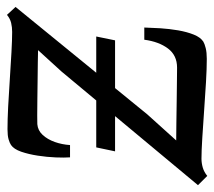

<svg xmlns="http://www.w3.org/2000/svg" viewBox="-52 -554 617 553"><g transform="rotate(-90 256.5 -277.5)"><path d="M26.3 11 -0.3 -15.8 326.7 -408.5 388.6 -476.4Q375.9 -476.8 352.5 -477.1Q329.1 -477.5 301.2 -477.7Q273.3 -478 246.7 -478.4Q220.2 -478.8 200.7 -478.8Q181.3 -478.8 175.4 -478.5Q157.4 -477.1 144.5 -463.2Q131.6 -449.2 124.1 -428.3Q116.7 -407.4 115.2 -384.3H79.8Q78.6 -400.6 79.6 -425.6Q80.6 -450.7 84.7 -477.3Q88.8 -503.9 96.1 -525.1Q103.5 -546.2 115.3 -554.2Q121.1 -558.2 131.8 -561.3Q142.6 -564.4 160.9 -564.4Q187.7 -564.4 226 -562.5Q264.2 -560.5 305.2 -557.7Q346.2 -554.9 382.5 -553Q418.9 -551 441.1 -551Q454.7 -551 467 -553.9Q479.3 -556.9 490.2 -565.9L513 -541.2L203.6 -161.8L128.5 -78.5Q148.9 -78.5 179 -78Q209.1 -77.4 240.8 -77.1Q272.5 -76.7 298.9 -76.4Q325.3 -76 338.2 -76Q373.6 -76 393.3 -102.2Q413 -128.4 418.6 -170.4H453.7Q453.2 -150 451.6 -124.1Q449.9 -98.2 445.6 -72.9Q441.2 -47.6 433.4 -28.1Q425.6 -8.6 413.1 -0.4Q406.7 3.4 394.3 6.5Q381.8 9.6 363.5 9.6Q336.1 9.6 296.4 7.3Q256.7 4.9 214.3 1.9Q171.8 -1.1 135 -3.4Q98.1 -5.7 75.8 -5.7Q63.2 -5.7 50.1 -1.9Q37.1 2 26.3 11ZM97.1 -254.6 108.5 -308.8H427.9L416.8 -254.6Z"/></g></svg>

Font: Merriweather Light
Style: Italic
Weight: 300
Italic angle: -7.8°
Designer: Eben Sorkin
Foundry: Eben Sorkin
Version: Version 2.101